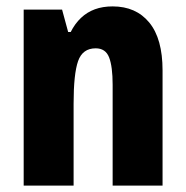

<svg xmlns="http://www.w3.org/2000/svg" viewBox="-20 -580 580 600"><path d="M332 -560Q405 -560 446.5 -509.5Q488 -459 488 -360V0H332V-315Q332 -372 321 -400.5Q310 -429 279 -429Q238 -429 224 -389Q210 -349 210 -256V0H54V-550H174L193 -480H201Q214 -506 233 -524Q252 -542 276.5 -551Q301 -560 332 -560Z"/></svg>

Font: Noto Sans Display Condensed ExtraBold
Style: Regular
Weight: 800
Width: 3
Designer: Monotype Design Team
Foundry: Monotype Imaging Inc.
Version: Version 2.003